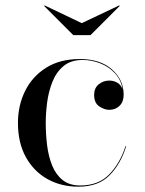

<svg xmlns="http://www.w3.org/2000/svg" viewBox="-20 -692 546 722"><path d="M287.5 -605 428 -671.5 430.5 -670 320.5 -560H255.5L145.5 -670L148 -671.5ZM454.5 -142.5Q435 -77.5 393 -33.8Q351 10 275 10Q209.5 10 158.2 -18.8Q107 -47.5 77.2 -101.2Q47.5 -155 47.5 -230Q47.5 -295 74.2 -349.5Q101 -404 153 -437Q205 -470 280.5 -470Q357 -470 401 -431Q445 -392 445 -336Q445 -309 429.5 -294Q414 -279 391 -279Q372.5 -279 353.2 -292Q334 -305 334 -335Q334 -361 351.2 -375Q368.5 -389 391 -389Q408 -389 421.5 -380.8Q435 -372.5 441 -356.5Q435 -392 412.2 -416.5Q389.5 -441 357 -453.8Q324.5 -466.5 290.5 -466.5Q246 -466.5 218.5 -443.2Q191 -420 176.8 -383.5Q162.5 -347 157.2 -306.2Q152 -265.5 152 -230Q152 -187 157.2 -145.2Q162.5 -103.5 176.2 -69.5Q190 -35.5 215.5 -15Q241 5.5 281.5 5.5Q350.5 5.5 391 -36.5Q431.5 -78.5 452 -142.5Z"/></svg>

Font: Bodoni* 72pt
Style: Regular
Weight: 400
Version: Version 2.3